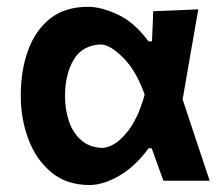

<svg xmlns="http://www.w3.org/2000/svg" viewBox="-20 -531 659 564"><path d="M243 12.5Q175.5 12.5 130.8 -24.8Q86 -62 63.5 -121.8Q41 -181.5 41 -250Q41 -324 62.5 -383.2Q84 -442.5 127.8 -476.8Q171.5 -511 238.5 -511Q277.5 -511 326.5 -488Q375.5 -465 416 -409.5H426.5Q427.5 -434.5 428.5 -456.5Q429.5 -478.5 430 -498L562.5 -503.5Q551 -437.5 539 -369Q527 -300.5 516.5 -239Q536 -179.5 556 -119.8Q576 -60 596 0H460Q451.5 -24 443 -47.2Q434.5 -70.5 425.5 -95.5H416.5Q377.5 -42 330.5 -14.8Q283.5 12.5 243 12.5ZM280.5 -96.5Q315.5 -98 350.2 -139Q385 -180 405 -253Q380.5 -322.5 342.5 -360.8Q304.5 -399 277 -400.5Q221.5 -398.5 196.2 -355.2Q171 -312 171 -249Q171 -210 182.2 -175.8Q193.5 -141.5 217.8 -119.8Q242 -98 280.5 -96.5Z"/></svg>

Font: Commissioner Loud SemiBold
Style: Regular
Weight: 600
Designer: Kostas Bartsokas
Foundry: Kostas Bartsokas
Version: Version 1.000; ttfautohint (v1.8.3)